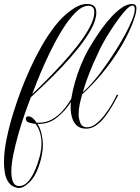

<svg xmlns="http://www.w3.org/2000/svg" viewBox="-22 -641 707 967"><path d="M72 306Q67 306 65 305Q36 299 21.5 278Q7 257 2.5 229.5Q-2 202 -2 177Q-2 121 12 54.5Q26 -12 46.5 -77Q67 -142 87 -194Q105 -241 130.5 -297Q156 -353 187.5 -408.5Q219 -464 256.5 -512Q294 -560 337 -590Q354 -603 374.5 -612Q395 -621 417 -621Q439 -621 451 -611Q463 -601 463 -578Q463 -541 437.5 -494.5Q412 -448 372 -398Q332 -348 286.5 -300.5Q241 -253 200 -214Q159 -175 132 -150H133Q119 -114 102 -65.5Q85 -17 70 36Q55 89 45 138.5Q35 188 35 225Q35 237 37.5 254Q40 271 48.5 283.5Q57 296 74 296Q97 296 114.5 278.5Q132 261 145.5 234.5Q159 208 167.5 182Q176 156 180 140Q183 126 185 111Q187 96 187 81Q187 55 180 29.5Q173 4 157 -17Q145 -18 126.5 -23Q108 -28 108 -43Q108 -55 122 -55Q133 -55 145 -44Q157 -33 162 -23H170Q208 -22 239.5 -39.5Q271 -57 295.5 -85.5Q320 -114 337 -144Q343 -183 355.5 -227Q368 -271 385.5 -313.5Q403 -356 422 -390Q432 -408 450 -436.5Q468 -465 491 -497Q514 -529 540 -557Q566 -585 592.5 -603Q619 -621 643 -621Q665 -621 665 -600Q665 -581 657 -556Q649 -531 642 -514Q616 -451 576.5 -388Q537 -325 490 -268.5Q443 -212 392 -166Q385 -142 379.5 -116.5Q374 -91 374 -65Q374 -44 382.5 -22Q391 0 417 0Q440 0 463 -18.5Q486 -37 506.5 -64Q527 -91 542.5 -118.5Q558 -146 566 -163L568 -164L573 -163V-161Q562 -140 546 -112Q530 -84 509.5 -56.5Q489 -29 464.5 -11Q440 7 413 7Q382 7 365 -8.5Q348 -24 341 -48.5Q334 -73 334 -99Q334 -106 334 -113Q334 -120 335 -127Q307 -83 265 -49Q223 -15 167 -17Q181 5 187.5 34Q194 63 194 89Q194 102 192.5 114.5Q191 127 189 139Q182 179 163 222.5Q144 266 110 291Q102 297 92.5 301.5Q83 306 72 306ZM395 -176Q420 -198 442 -223.5Q464 -249 484 -275Q497 -292 518.5 -323Q540 -354 564 -392Q588 -430 609 -469Q630 -508 643.5 -541.5Q657 -575 657 -596Q657 -602 654.5 -607.5Q652 -613 645 -613Q633 -613 613.5 -592.5Q594 -572 573.5 -543.5Q553 -515 536.5 -489.5Q520 -464 514 -454Q501 -432 490 -411Q479 -390 469 -367Q447 -321 428 -273Q409 -225 395 -176ZM140 -167Q165 -190 204 -229Q243 -268 286 -314.5Q329 -361 367 -409.5Q405 -458 429 -502.5Q453 -547 453 -580Q453 -612 423 -612Q396 -612 367 -586Q338 -560 309 -517.5Q280 -475 253.5 -424.5Q227 -374 204.5 -324Q182 -274 165.5 -232.5Q149 -191 140 -167Z"/></svg>

Font: Fleur De Leah
Style: Regular
Weight: 400
Designer: Robert E. Leuschke
Foundry: Robert E. Leuschke
Version: Version 1.010; ttfautohint (v1.8.3)